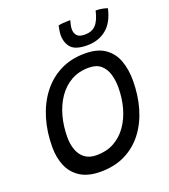

<svg xmlns="http://www.w3.org/2000/svg" viewBox="-159 -990 996 1129"><g transform="rotate(-20 338.5 -425.5)"><path d="M276.7 25.5Q199.8 25.5 151.4 -4.6Q102.9 -34.8 80 -87.2Q57 -139.8 57 -207.3Q57 -302 81.6 -384.2Q106.2 -466.3 153.4 -528.2Q200.6 -590.2 268.8 -625.1Q336.9 -660 424.1 -660Q504.1 -660 550.6 -626.8Q597 -593.7 617 -538.3Q636.9 -482.9 636.9 -415.7Q636.9 -322.8 613.6 -242.5Q590.2 -162.3 544.6 -102.2Q498.9 -42 431.7 -8.2Q364.4 25.5 276.7 25.5ZM287.6 -74.1Q349.5 -74.1 397 -100.3Q444.4 -126.5 476.8 -172.7Q509.1 -218.9 525.8 -278.9Q542.4 -338.9 542.4 -406.8Q542.4 -449.2 531.4 -487.4Q520.4 -525.6 493.1 -549.7Q465.9 -573.8 417.3 -573.8Q354.6 -573.8 306.5 -546.4Q258.5 -519 225.8 -471.1Q193.1 -423.1 176.6 -361.5Q160.1 -299.9 160.1 -231.5Q160.1 -188.6 172.9 -152.8Q185.6 -117 213.7 -95.5Q241.7 -74.1 287.6 -74.1ZM643.8 -863.5Q625.2 -779.1 575.8 -739.6Q526.4 -700 456.9 -700Q383.8 -700 356.2 -730.2Q328.6 -760.4 328.6 -810.6Q328.6 -821.6 331.3 -838.2Q334.1 -854.8 336.7 -867.4Q347.2 -870.2 360.5 -871.5Q373.9 -872.7 387.6 -873.1Q401.3 -873.6 411.9 -873.6Q408.4 -861.4 405.1 -846.4Q401.8 -831.5 401.8 -819.4Q401.8 -795.9 415.2 -780Q428.7 -764.1 464.8 -764.1Q508.4 -764.1 533.1 -790.2Q557.9 -816.3 571.4 -875.8Q593.9 -875.8 613.5 -871.9Q633.1 -867.9 643.8 -863.5Z"/></g></svg>

Font: Grandstander Thin
Style: Italic
Weight: 100
Italic angle: -15°
Designer: Tyler Finck
Foundry: Etcetera Type Co
Version: Version 1.200